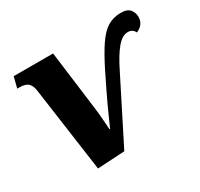

<svg xmlns="http://www.w3.org/2000/svg" viewBox="-122 -695 893 857"><g transform="rotate(-30 325.0 -266.5)"><path d="M94 -427Q91 -453 77.5 -466.5Q64 -480 32 -480H21L35 -536H238L276 -240Q280 -211 283 -173.5Q286 -136 287 -117H290Q296 -130 314 -171Q332 -212 359 -268L402 -356Q436 -424 464 -465Q492 -506 521.5 -524Q551 -542 590 -542Q624 -542 637 -525Q650 -508 650 -488Q650 -466 639 -452Q628 -438 609 -430Q599 -452 574 -452Q545 -452 516 -417Q487 -382 455 -316L295 1L155 9Z"/></g></svg>

Font: Noto Serif SemiCondensed ExtraBold
Style: Italic
Weight: 800
Width: 4
Italic angle: -12°
Designer: Monotype Design Team
Foundry: Monotype Imaging Inc.
Version: Version 2.014; ttfautohint (v1.8.4.7-5d5b)